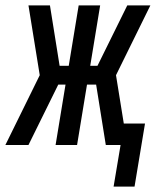

<svg xmlns="http://www.w3.org/2000/svg" viewBox="-53 -540 580 715"><path d="M370 155 396 0H341L305 -225H271L234 0H154L191 -225H164L53 0H-33L95 -260L53 -520H133L169 -295H203L240 -520H320L283 -295H310L421 -520H507L379 -260L408 -80H487L448 155Z"/></svg>

Font: Iosevka Medium Oblique
Style: Regular
Weight: 500
Italic angle: -9°
Monospace: yes
Designer: Belleve Invis
Foundry: Belleve Invis
Version: Version 32.5.0; ttfautohint (v1.8.4)